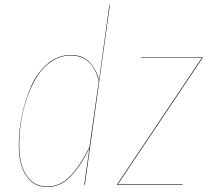

<svg xmlns="http://www.w3.org/2000/svg" viewBox="-20 -750 842 779"><path d="M423.8 -730H425.8L324.2 0H321.8L342.8 -147.9Q306.6 -75.2 265.6 -33.2Q224.6 8.8 171.9 8.8Q117.2 8.8 86.7 -36.1Q56.2 -81.1 56.2 -161.1Q56.2 -219.7 68.8 -281.2Q81.5 -342.8 106 -398.9Q130.4 -455.1 172.6 -491Q214.8 -526.9 268.1 -526.9Q314.9 -526.9 342.8 -498Q370.6 -469.2 381.8 -424.8ZM268.1 -524.9Q225.6 -524.9 189.7 -501.2Q153.8 -477.5 130.1 -439.5Q106.4 -401.4 89.6 -352.8Q72.8 -304.2 65.4 -255.6Q58.1 -207 58.1 -161.1Q58.1 -81.5 88.1 -37.4Q118.2 6.8 171.9 6.8Q224.1 6.8 264.6 -35.2Q305.2 -77.1 342.8 -151.9L380.9 -420.9Q354.5 -524.9 268.1 -524.9ZM801.8 -517.1V-515.1L458 -2H721.2V0H455.1V-2L798.8 -515.1H551.8V-517.1Z"/></svg>

Font: Fira Sans Compressed Two
Style: Italic
Weight: 100
Width: 3
Italic angle: -8°
Designer: Carrois Corporate & Edenspiekermann AG
Foundry: Carrois Corporate GbR & Edenspiekermann AG
Version: Version 4.203;PS 004.203;hotconv 1.0.88;makeotf.lib2.5.64775